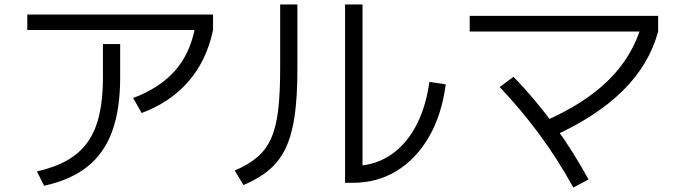

<svg xmlns="http://www.w3.org/2000/svg" viewBox="-20 -787 3040 858"><path d="M145 -21Q225 -39 281 -71Q337 -103 372 -152.5Q407 -202 423.5 -273Q440 -344 440 -440V-590H517V-440Q517 -298 481 -199.5Q445 -101 369.5 -41.5Q294 18 177 43ZM102 -653V-722H932V-653ZM575 -349Q694 -394 762 -471Q830 -548 852 -666L932 -653Q904 -518 823 -424Q742 -330 613 -282Z M1522 30V-767H1600V-5L1555 -45Q1647 -45 1718 -89.5Q1789 -134 1835.5 -218Q1882 -302 1899 -421L1972 -410Q1954 -274 1897 -175.5Q1840 -77 1753 -23.5Q1666 30 1555 30ZM1029 -25Q1090 -51 1129.5 -84.5Q1169 -118 1191.5 -168.5Q1214 -219 1223 -294.5Q1232 -370 1232 -481V-767H1309V-476Q1309 -356 1297 -271Q1285 -186 1257.5 -127Q1230 -68 1183.5 -28.5Q1137 11 1068 40Z M2410 -244Q2594 -324 2701 -430.5Q2808 -537 2848 -678L2921 -646Q2881 -498 2763 -381.5Q2645 -265 2449 -177ZM2542 51Q2472 -76 2390 -187Q2308 -298 2213 -398L2275 -444Q2374 -341 2457 -227Q2540 -113 2610 15ZM2079 -646V-716H2921V-646Z"/></svg>

Font: M PLUS 1 Code
Style: Regular
Weight: 400
Designer: Coji Morishita
Foundry: UNDERFOREST DESIGN
Version: Version 1.005